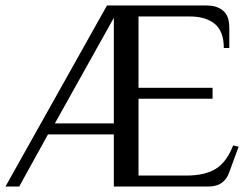

<svg xmlns="http://www.w3.org/2000/svg" viewBox="-34 -680 919 700"><path d="M717 -660Q743 -660 759.5 -653Q776 -646 785.5 -635Q795 -624 798.5 -609.5Q802 -595 802 -580V-505H782Q782 -565 749.5 -592.5Q717 -620 657 -620H471V-360H741V-320H471V-40H646Q714 -40 753.5 -65Q793 -90 816 -150L836 -145L801 -50Q793 -27 774.5 -13.5Q756 0 726 0H381V-190H141L36 0H-14L356 -660ZM166 -230H381V-615Z"/></svg>

Font: Philosopher
Style: Regular
Weight: 400
Designer: Jovanny Lemonad
Foundry: Jovanny Lemonad
Version: Version 1.000